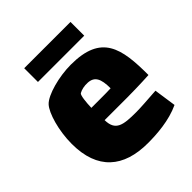

<svg xmlns="http://www.w3.org/2000/svg" viewBox="-173 -714 839 839"><g transform="rotate(-45 246.0 -295.0)"><path d="M396 -602H110V-517H396ZM320 -120C240 -120 199 -126 198 -193H340C359 -193 422 -194 473 -197C473 -364 453 -469 265 -469C192 -469 102 -445 74 -415C48 -387 23 -303 23 -221C23 -62 111 12 261 12C316 12 395 7 461 -24L446 -127C386 -123 350 -120 320 -120ZM208 -350C222 -358 241 -362 261 -361C301 -359 315 -333 315 -273C294 -272 269 -272 247 -272H195C196 -305 200 -345 208 -350Z"/></g></svg>

Font: FilmFarsi_V5 Display
Style: Regular
Weight: 400
Designer: Borna Izadpanah
Foundry: Borna Izadpanah
Version: Version 1.000;PS 001.000;hotconv 1.0.88;makeotf.lib2.5.64775